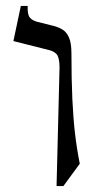

<svg xmlns="http://www.w3.org/2000/svg" viewBox="-20 -605 303 645"><path d="M220 -425Q220 -338 223 -273Q226 -208 232 -156.5Q238 -105 248 -55L193 20H170L180 -378Q180 -405 173.5 -418Q167 -431 144 -437L25 -467L50 -585H73Q72 -557 79.5 -547Q87 -537 104 -532L160 -518Q176 -514 189.5 -506Q203 -498 211.5 -479.5Q220 -461 220 -425Z"/></svg>

Font: Bona Nova
Style: Regular
Weight: 400
Designer: Mateusz Machalski
Foundry: Capitalics
Version: Version 4.001; ttfautohint (v1.8.3)